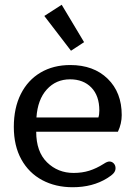

<svg xmlns="http://www.w3.org/2000/svg" viewBox="-20 -773 566 806"><path d="M166 -706 239 -753 333 -596 278 -560ZM38 -240Q38 -320 67.5 -378.5Q97 -437 150.5 -468.5Q204 -500 275 -500Q373 -500 432 -442.5Q491 -385 491 -290Q491 -254 475 -220H132Q132 -136 177.5 -91.5Q223 -47 289 -47Q325 -47 355 -56.5Q385 -66 415 -85Q430 -95 439 -95Q450 -95 457.5 -87Q465 -79 465 -67Q465 -55 456.5 -45.5Q448 -36 430 -25Q369 13 285 13Q213 13 157 -17Q101 -47 69.5 -104Q38 -161 38 -240ZM393 -280Q397 -291 397 -309Q397 -371 363.5 -405.5Q330 -440 274 -440Q215 -440 176.5 -397.5Q138 -355 133 -280Z"/></svg>

Font: Maitree Medium
Style: Regular
Weight: 500
Designer: CadsonDemak Team
Foundry: CadsonDemak
Version: Version 1.000